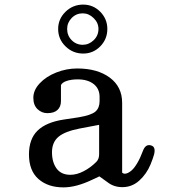

<svg xmlns="http://www.w3.org/2000/svg" viewBox="-20 -810 740 835"><path d="M315.9 -512.2Q403.8 -512.2 457.5 -472.4Q511.2 -432.6 511.2 -362.8V-59.1Q519 -52.2 530.3 -55.7Q541.5 -59.1 553.2 -69.6Q564.9 -80.1 577.6 -101.8Q590.3 -123.5 601.1 -152.8Q613.3 -186.5 639.2 -176.8Q649.4 -172.9 651.6 -162.6Q653.8 -152.3 649.7 -137Q645.5 -121.6 634.8 -95.2Q617.7 -53.7 585.9 -24.9Q554.2 3.9 512.2 3.9Q475.1 3.9 448.2 -17.1L412.1 -43L379.9 -27.8Q311 4.9 255.9 4.9Q188.5 4.9 147.2 -31.5Q106 -67.9 106 -138.2Q106 -205.6 143.3 -241.9Q180.7 -278.3 256.8 -290L321.8 -299.8Q377.4 -309.1 395.3 -325Q413.1 -340.8 413.1 -370.1V-388.2Q413.1 -424.3 387.2 -444.6Q361.3 -464.8 317.9 -464.8Q290 -464.8 270 -458Q250 -451.2 245.1 -439.9V-370.1Q245.1 -346.2 230.2 -332Q215.3 -317.9 186 -317.9Q161.6 -317.9 143.3 -335.2Q125 -352.5 125 -384.8Q125 -418 152.6 -447.5Q180.2 -477.1 224.4 -494.6Q268.6 -512.2 315.9 -512.2ZM286.1 -49.8Q313.5 -49.8 343.5 -65.2Q373.5 -80.6 398.9 -106Q411.1 -118.2 411.1 -139.2V-267.1L326.2 -251Q262.7 -238.8 234.4 -215.1Q206.1 -191.4 206.1 -147.9Q206.1 -104.5 226.1 -77.1Q246.1 -49.8 286.1 -49.8ZM232.9 -684.1Q232.9 -727.5 264.9 -758.8Q296.9 -790 341.8 -790Q385.3 -790 416 -758.8Q446.8 -727.5 446.8 -684.1Q446.8 -639.6 416 -608.4Q385.3 -577.1 341.8 -577.1Q296.9 -577.1 264.9 -608.4Q232.9 -639.6 232.9 -684.1ZM272 -684.1Q272 -655.3 291.7 -635.3Q311.5 -615.2 339.8 -615.2Q366.7 -615.2 387.5 -635.3Q408.2 -655.3 408.2 -684.1Q408.2 -710.9 387.2 -731.4Q366.2 -752 339.8 -752Q311.5 -752 291.7 -731.7Q272 -711.4 272 -684.1Z"/></svg>

Font: Director
Style: Regular
Weight: 400
Designer: Ange Degheest & May Jolivet & Justine Herbel
Foundry: Velvetyne Type Foundry
Version: Version 1.000;FEAKit 1.0